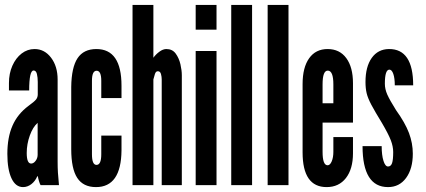

<svg xmlns="http://www.w3.org/2000/svg" viewBox="-20 -755 1738 783"><path d="M74 8Q92 8 107.8 -4Q123.5 -16 132 -36H134.5Q135 -29.5 138.8 -17Q142.5 -4.5 145.5 0H220.5Q217.5 -31 216.2 -51.5Q215 -72 215 -95V-431Q215 -484.5 188.2 -519.8Q161.5 -555 121 -555Q92 -555 68.2 -536.8Q44.5 -518.5 30.5 -487Q16.5 -455.5 16.5 -416.5V-386H99Q99 -467.5 117 -467.5Q127 -467.5 130.5 -453.5Q134 -439.5 134 -420.5V-370Q134 -358 126.8 -349Q119.5 -340 96.5 -323.5Q51.5 -290 30.8 -242.2Q10 -194.5 10 -127.5Q10 -64 26.8 -28Q43.5 8 74 8ZM107 -88Q89 -88 89 -131Q89 -167.5 101.5 -202.2Q114 -237 133.5 -254V-124Q133.5 -110 125.2 -99Q117 -88 107 -88Z M371.5 8Q474 8 475.5 -141.5V-202H393V-126Q393 -82.5 373.5 -82.5Q355 -82.5 355 -126V-425.5Q355 -466.5 374 -466.5Q393 -466.5 393 -425.5V-355H475.5V-405.5Q475.5 -555 373 -555Q321 -555 296.2 -517.5Q271.5 -480 270.5 -400.5V-146.5Q270.5 -67 295 -29.5Q319.5 8 371.5 8Z M520.5 0H605.5V-431Q608 -442 611.8 -453.2Q615.5 -464.5 623.5 -464.5Q633.5 -464.5 636.5 -453Q639.5 -441.5 639.5 -431.5V0H721.5V-448Q721.5 -468 715.8 -493Q710 -518 696.5 -536.5Q683 -555 658.5 -555Q644.5 -555 629.8 -544Q615 -533 605.5 -519.5V-735H520.5Z M778 -634H863V-735H778ZM778 0H863V-547H778Z M923 0H1008V-735H923Z M1071.5 0H1156.5V-735H1071.5Z M1312 8Q1362 8 1390.8 -29Q1419.5 -66 1419.5 -130V-196H1339.5V-136Q1339.5 -113 1332.8 -97Q1326 -81 1316 -81Q1295.5 -81 1295.5 -136V-255H1419.5V-415.5Q1419.5 -481 1392.2 -518Q1365 -555 1316 -555Q1267.5 -555 1240.8 -517.5Q1214 -480 1214 -412V-133.5Q1214 8 1312 8ZM1295.5 -334V-411Q1295.5 -467.5 1317 -467Q1339.5 -466.5 1339.5 -411V-334Z M1562.5 8Q1608.5 8 1636 -29.2Q1663.5 -66.5 1663.5 -128.5Q1663.5 -171 1647.8 -212.8Q1632 -254.5 1595 -306Q1569 -347.5 1559.2 -369.8Q1549.5 -392 1549.5 -413.5Q1549.5 -471 1568 -471Q1578 -471 1584 -453.5Q1590 -436 1590 -407H1665Q1665 -556 1566 -555Q1521.5 -554.5 1496 -518.8Q1470.5 -483 1470.5 -420.5Q1470.5 -395 1475.2 -375Q1480 -355 1494.2 -328Q1508.5 -301 1537 -254.5Q1564 -208.5 1573.8 -183Q1583.5 -157.5 1583.5 -135Q1583.5 -103 1578.8 -89.5Q1574 -76 1562.5 -76Q1551 -76 1543.8 -99.2Q1536.5 -122.5 1536.5 -159H1458.5Q1458.5 8 1562.5 8Z"/></svg>

Font: League Gothic SemiCondensed
Style: Regular
Weight: 400
Width: 4
Designer: The League of Moveable Type
Version: Version 1.600; ttfautohint (v1.8.3)